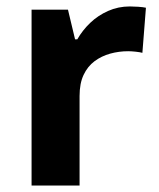

<svg xmlns="http://www.w3.org/2000/svg" viewBox="-20 -576 494 596"><path d="M383 -556Q394 -556 409 -555Q424 -554 433 -552L422 -412Q415 -414 401.5 -415.5Q388 -417 378 -417Q349 -417 322 -409.5Q295 -402 273.5 -386Q252 -370 239.5 -343.5Q227 -317 227 -278V0H78V-546H191L213 -454H220Q236 -482 260 -505Q284 -528 315.5 -542Q347 -556 383 -556Z"/></svg>

Font: Noto Sans Telugu
Style: Regular
Weight: 400
Designer: Jelle Bosma - Monotype Design Team
Foundry: Monotype Imaging Inc.
Version: Version 2.003